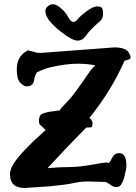

<svg xmlns="http://www.w3.org/2000/svg" viewBox="-20 -889 651 919"><path d="M459.5 -788.6Q407.2 -742.7 391.8 -718.8Q376.5 -694.8 351.3 -694.8Q326.2 -694.8 275.4 -733.9Q197.3 -794.4 197.3 -835Q197.3 -849.1 208.7 -858.9Q220.2 -868.7 234.6 -868.7Q249 -868.7 271.7 -849.6Q294.4 -830.6 306.4 -807.4Q318.4 -784.2 330.6 -784.2Q342.8 -784.2 353 -798.1Q363.3 -812 394.8 -835.2Q426.3 -858.4 444.3 -858.4Q462.4 -858.4 467.8 -850.8Q473.1 -843.3 473.1 -823.7Q473.1 -799.8 459.5 -788.6ZM351.1 -584Q295.9 -584 223.1 -567.4Q193.4 -560.5 156.2 -542.5Q146 -524.9 143.6 -506.3Q138.7 -475.6 108.4 -475.6Q107.9 -475.6 107.4 -475.6Q95.2 -475.6 77.9 -492.2Q60.5 -508.8 60.5 -551.8V-559.6Q60.5 -606.4 93.3 -635.3L113.8 -648.4Q115.7 -647.9 116.2 -647.5L142.1 -641.1Q152.8 -635.7 174.8 -635.7L526.4 -662.1H526.9Q582 -662.1 596.7 -636.7Q605 -622.1 605 -614.3Q605 -608.4 600.1 -606L582 -599.6L576.2 -598.6Q511.2 -451.7 407.7 -324.7Q419.4 -316.4 421.9 -305.2H423.3L422.9 -299.3Q422.4 -281.7 417.7 -280.3Q413.1 -278.8 392.6 -278.3Q298.8 -183.6 207.5 -84Q262.2 -89.4 311.5 -89.4Q359.4 -89.4 425.8 -101.6Q478.5 -111.3 490.7 -111.3Q494.1 -111.3 494.1 -110.4Q495.1 -108.9 496.1 -108.9Q496.6 -108.9 497.1 -108.9Q499 -108.9 502 -109.9Q506.3 -112.8 517.3 -134.5Q528.3 -156.2 550.3 -156.2Q585 -156.2 585 -96.2Q585 -95.2 585 -94.7Q585 -81.1 575.7 -44.9Q566.4 -8.8 552.2 2.9L538.6 6.8H537.6Q523.9 6.8 508.3 -4.6Q492.7 -16.1 484.4 -18.1L398.9 -20.5Q367.2 -20.5 332.3 -12.7Q297.4 -4.9 216.3 2.9L97.7 10.7Q27.8 10.7 27.8 -55.2Q27.8 -85 57.6 -123.8Q87.4 -162.6 146.5 -219.2L198.7 -266.6L168.5 -295.4L166.5 -307.1V-307.6Q166.5 -329.6 173.8 -338.4Q181.2 -347.2 216.3 -354L266.1 -360.8Q269.5 -370.1 298.3 -398.4Q327.1 -426.8 371.6 -492.2Q415.5 -556.6 425.3 -565.4L436.5 -575.7Q402.8 -584 351.1 -584Z"/></svg>

Font: Drukaatie burti
Style: Bold
Weight: 700
Version: Version 0.14